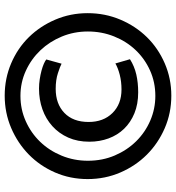

<svg xmlns="http://www.w3.org/2000/svg" viewBox="14 -797 749 817"><g transform="rotate(-90 388.5 -388.5)"><path d="M35 -390Q35 -464 63 -528.5Q91 -593 139.5 -640.5Q188 -688 252.5 -715.5Q317 -743 390 -743Q463 -743 527.5 -715.5Q592 -688 639 -640Q686 -592 713.5 -527.5Q741 -463 741 -390Q741 -316 713.5 -251Q686 -186 639 -138Q592 -90 527.5 -62Q463 -34 390 -34Q316 -34 251.5 -62Q187 -90 139 -138Q91 -186 63 -251Q35 -316 35 -390ZM113 -389Q113 -327 135.5 -274.5Q158 -222 196 -183.5Q234 -145 284 -123.5Q334 -102 389 -102Q447 -102 497 -124.5Q547 -147 584 -186Q621 -225 642 -277.5Q663 -330 663 -389Q663 -448 641.5 -500Q620 -552 583 -591Q546 -630 496 -653Q446 -676 389 -676Q332 -676 281.5 -653.5Q231 -631 193.5 -592Q156 -553 134.5 -500.5Q113 -448 113 -389ZM545 -210Q515 -191 480 -183Q445 -175 404 -175Q354 -175 315 -191Q276 -207 249 -235Q222 -263 208 -301Q194 -339 194 -383Q194 -433 211.5 -472.5Q229 -512 260 -540Q291 -568 332 -582.5Q373 -597 420 -597Q440 -597 459.5 -594Q479 -591 496 -586.5Q513 -582 525.5 -576.5Q538 -571 544 -566L526 -501Q515 -507 486 -516.5Q457 -526 419 -526Q355 -526 316.5 -489Q278 -452 278 -386Q278 -323 316 -284.5Q354 -246 416 -246Q450 -246 479 -253.5Q508 -261 527 -272Z"/></g></svg>

Font: r_Neptun CAT
Style: Regular
Weight: 400
Foundry: Peter Wiegel, CAT-Fonts
Version: Version 1.000;June 8, 2024;FontCreator 14.0.0.2814 32-bit